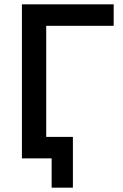

<svg xmlns="http://www.w3.org/2000/svg" viewBox="-20 -730 569 885"><path d="M81 0V-710H504V-611H193V0ZM218 135V0H115V-99H316V135Z"/></svg>

Font: Raleway SemiBold
Style: Regular
Weight: 600
Designer: Matt McInerney, Pablo Impallari, Rodrigo Fuenzalida
Foundry: Matt McInerney, Pablo Impallari, Rodrigo Fuenzalida
Version: Version 4.026